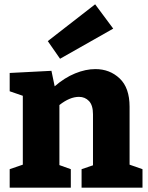

<svg xmlns="http://www.w3.org/2000/svg" viewBox="-20 -872 689 892"><path d="M25 0V-86L86 -107V-427L25 -448V-533L219 -543L234 -471Q280 -511 329 -531Q378 -551 423 -551Q490 -551 536 -507.5Q582 -464 582 -376V-107L642 -86V0H359V-86L412 -104V-341Q412 -383 393.5 -402.5Q375 -422 347 -422Q304 -422 256 -384V-105L309 -86V0ZM259 -599 202 -681 422 -852 506 -739Z"/></svg>

Font: Bitter ExtraBold
Style: Regular
Weight: 800
Designer: Sol Matas, and Bitter project Authors
Foundry: Sol Matas
Version: Version 2.001